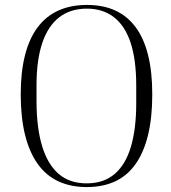

<svg xmlns="http://www.w3.org/2000/svg" viewBox="-20 -743 693 778"><path d="M331 15Q267 15 217 -8Q167 -31 133 -78.5Q99 -126 81.5 -196.5Q64 -267 64 -361Q64 -452 81.5 -520Q99 -588 133 -633Q167 -678 217 -700.5Q267 -723 332 -723Q398 -723 447 -700.5Q496 -678 529.5 -633Q563 -588 580 -520Q597 -452 597 -361Q597 -267 580 -196.5Q563 -126 529.5 -78.5Q496 -31 446.5 -8Q397 15 331 15ZM331 0Q400 0 444.5 -38Q489 -76 510.5 -148.5Q532 -221 532 -324V-397Q532 -500 509.5 -569Q487 -638 442 -673Q397 -708 332 -708Q265 -708 219.5 -672.5Q174 -637 151 -568Q128 -499 128 -398V-334Q128 -226 150.5 -151.5Q173 -77 217.5 -38.5Q262 0 331 0Z"/></svg>

Font: Kalnia Light
Style: Regular
Weight: 300
Designer: Frida Medrano
Foundry: Frida Medrano
Version: Version 1.105